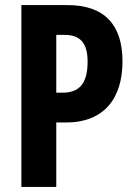

<svg xmlns="http://www.w3.org/2000/svg" viewBox="-20 -734 530 754"><path d="M245 -714H64V0H201V-253H239C390 -253 461 -349 461 -493C461 -637 390 -714 245 -714ZM234 -597C295 -597 324 -565 324 -492C324 -404 290 -370 225 -370H201V-597Z"/></svg>

Font: Noto Sans Georgian ExtraCondensed Bold
Style: Regular
Weight: 700
Width: 2
Designer: Monotype Design Team, Akaki Razmadze
Foundry: Google LLC
Version: Version 2.005